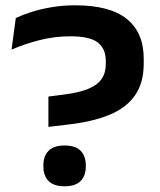

<svg xmlns="http://www.w3.org/2000/svg" viewBox="-20 -672 588 706"><path d="M158 -205.5V-317L212.5 -324Q269.5 -331 303.8 -345Q338 -359 353.5 -381.5Q369 -404 369 -436V-448.5Q369 -492 340.2 -515.2Q311.5 -538.5 238 -538.5Q180.5 -538.5 125.5 -524.5Q70.5 -510.5 22.5 -489.5L38 -605.5Q60.5 -616.5 93.2 -627.2Q126 -638 167.8 -645.2Q209.5 -652.5 257 -652.5Q383.5 -652.5 446 -602.5Q508.5 -552.5 508.5 -456V-438Q508.5 -367 476 -320.8Q443.5 -274.5 380.5 -249Q317.5 -223.5 226 -213.5ZM217.5 13Q177.5 13 158.5 -6.5Q139.5 -26 139.5 -60V-64Q139.5 -98 158.5 -117.5Q177.5 -137 217.5 -137Q257.5 -137 276.5 -117.5Q295.5 -98 295.5 -64V-60Q295.5 -26 276.5 -6.5Q257.5 13 217.5 13Z"/></svg>

Font: AnekLatin_SemiExpandedSemiBold
Style: Regular
Weight: 600
Width: 6
Designer: Yesha Goshar
Foundry: Ek Type
Version: Version 1.003